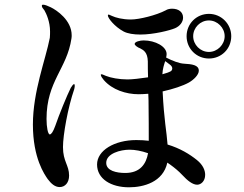

<svg xmlns="http://www.w3.org/2000/svg" viewBox="-20 -782 1040 817"><path d="M295 -424C292 -424 287 -418 281 -408C265 -376 231 -293 215 -246C206 -221 198 -210 192 -210C184 -210 178 -240 178 -276C178 -437 265 -489 284 -618C285 -623 285 -628 285 -632C285 -696 221 -739 196 -751C185 -756 172 -762 164 -762C161 -762 158 -762 158 -757C158 -752 162 -746 169 -738C177 -724 193 -690 193 -648C193 -640 193 -631 192 -621C174 -528 120 -393 120 -252C120 -108 170 -39 183 -20C198 0 214 14 234 14C257 14 274 -5 274 -35C274 -79 248 -95 248 -156C248 -208 269 -325 296 -403C298 -411 298 -414 298 -418C298 -422 297 -424 295 -424ZM506 -648C523 -639 549 -635 577 -635C635 -635 704 -653 725 -662C746 -671 759 -689 759 -707C759 -730 741 -745 712 -745C704 -745 692 -743 685 -738C645 -717 572 -699 537 -699C501 -699 472 -707 457 -714C451 -716 445 -720 442 -720C440 -720 439 -719 439 -716C439 -705 467 -669 506 -648ZM869 -723C816 -723 774 -681 774 -628C774 -575 816 -533 869 -533C922 -533 964 -574 964 -628C964 -680 922 -723 869 -723ZM869 -561C832 -561 802 -592 802 -628C802 -664 832 -695 869 -695C905 -695 936 -664 936 -628C936 -592 905 -561 869 -561ZM818 -101C787 -126 746 -151 693 -167C689 -223 678 -270 672 -393C717 -403 759 -417 784 -431C805 -443 826 -464 826 -481C826 -506 796 -509 763 -511C743 -512 714 -523 687 -537C688 -543 689 -547 689 -552C689 -584 641 -610 591 -610C577 -610 553 -605 553 -595C553 -589 566 -580 577 -576C590 -569 608 -560 609 -521C609 -501 609 -477 610 -453C576 -448 543 -444 523 -444C486 -444 451 -451 431 -459C423 -462 416 -466 412 -466C409 -466 409 -465 409 -463C409 -458 416 -448 422 -441C458 -400 516 -381 570 -381C583 -381 597 -382 611 -383C611 -374 612 -365 612 -356C613 -288 613 -219 613 -183C596 -185 579 -186 560 -186C467 -186 393 -142 393 -82C393 -21 452 15 529 15C591 15 674 -7 692 -90L705 -81C723 -68 740 -54 755 -38C778 -13 800 4 819 4C835 4 853 -11 853 -38C853 -57 844 -80 818 -101ZM703 -507C710 -502 713 -496 713 -491C713 -486 711 -482 707 -479C700 -475 687 -470 671 -466C672 -489 678 -507 683 -522ZM513 -46C476 -46 432 -55 432 -89C432 -129 493 -145 531 -145C554 -145 582 -140 610 -130C602 -85 577 -46 513 -46Z"/></svg>

Font: Shippori Mincho OTF SemiBold
Style: Regular
Weight: 600
Designer: FONTDASU
Foundry: FONTDASU / Google Inc. / but / Adobe
Version: Version 3.300;hotconv 1.0.109;makeotfexe 2.5.65596